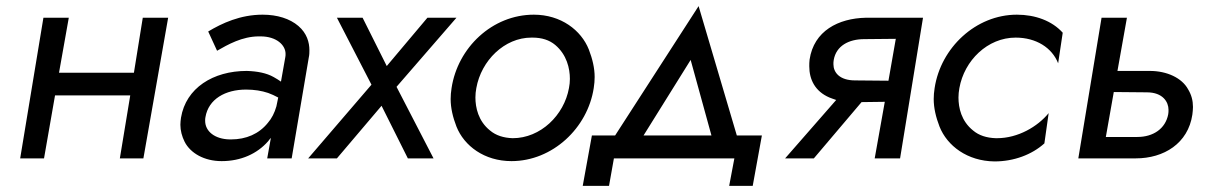

<svg xmlns="http://www.w3.org/2000/svg" viewBox="-20 -518 3970 628"><path d="M447 -460 418 -280H173L205 -460H122L46 0H124L160 -206H406L372 0H449L530 -460Z M690 -352C725 -372 772 -399 827 -399C829 -399 830 -399 832 -399C885 -399 914 -370 914 -342C914 -338 914 -334 913 -330L899 -251C892 -256 884 -261 875 -266C852 -279 822 -285 787 -286C677 -286 588 -230 572 -133C571 -125 570 -118 570 -110C570 -91 575 -72 584 -54C603 -17 648 9 705 9C768 9 821 -15 857 -56C860 -60 863 -64 866 -67L854 0H934L990 -330C992 -339 992 -347 992 -354C992 -379 984 -409 956 -433C928 -457 887 -470 839 -470C766 -470 706 -442 661 -415ZM652 -135C662 -194 717 -225 785 -225C812 -225 836 -221 857 -214C868 -210 879 -205 890 -199L884 -170C878 -149 869 -131 856 -116C827 -80 785 -62 736 -62C735 -62 733 -62 731 -62C683 -63 651 -88 651 -123C651 -127 651 -131 652 -135Z M1378 -460 1245 -302 1166 -460H1082L1195 -241L988 0H1082L1228 -172L1314 0H1398L1277 -234L1473 -460Z M1457 -230C1455 -218 1454 -205 1454 -194C1454 -165 1461 -135 1473 -104C1498 -41 1564 9 1653 9C1787 9 1902 -99 1922 -230C1924 -242 1925 -255 1925 -266C1925 -295 1918 -325 1906 -356C1881 -419 1815 -470 1726 -470C1590 -470 1477 -362 1457 -230ZM1538 -230C1554 -320 1630 -395 1718 -395C1719 -395 1721 -395 1722 -395C1752 -395 1777 -387 1796 -371C1834 -339 1844 -294 1844 -260C1844 -250 1843 -240 1841 -230C1825 -141 1748 -66 1657 -66C1627 -67 1602 -75 1583 -91C1544 -122 1535 -167 1535 -199C1535 -209 1536 -220 1538 -230Z M2382 0 2365 90H2442L2472 -75H2390L2265 -498L1992 -75H1916L1886 90H1972L1988 0ZM2239 -322 2307 -75H2085Z M2642 0 2798 -184 2874 -185 2841 0H2924L2999 -460H2812C2722 -458 2642 -417 2628 -323C2627 -315 2627 -308 2627 -301C2627 -258 2646 -219 2693 -199C2700 -196 2707 -194 2715 -191L2548 0ZM2886 -254 2777 -255C2726 -255 2706 -281 2706 -308C2706 -312 2706 -317 2707 -322C2715 -368 2756 -390 2807 -390L2910 -391Z M3118 -230C3134 -320 3210 -395 3302 -395C3369 -395 3421 -362 3441 -311L3456 -411C3421 -450 3366 -470 3306 -470C3172 -470 3057 -362 3037 -230C3035 -218 3034 -205 3034 -194C3034 -165 3041 -135 3053 -104C3078 -41 3144 9 3233 10C3296 10 3355 -12 3396 -49L3410 -148C3374 -104 3310 -66 3241 -66C3240 -66 3238 -66 3237 -66C3207 -67 3182 -75 3163 -91C3124 -122 3115 -166 3115 -199C3115 -209 3116 -219 3118 -230Z M3583 -460 3507 0H3695C3787 0 3866 -49 3880 -143C3881 -152 3882 -160 3882 -168C3882 -189 3877 -208 3866 -226C3846 -263 3797 -286 3741 -286C3739 -286 3738 -286 3736 -286H3635L3666 -460ZM3597 -70 3623 -217 3731 -216C3784 -216 3802 -184 3802 -159C3802 -154 3802 -149 3801 -144C3792 -97 3752 -70 3700 -70Z"/></svg>

Font: Jost
Style: Italic
Weight: 400
Italic angle: -5°
Version: Version 3.710